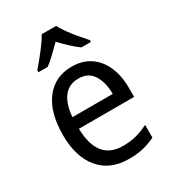

<svg xmlns="http://www.w3.org/2000/svg" viewBox="-187 -869 884 982"><g transform="rotate(-30 255.0 -378.0)"><path d="M264 -546Q327 -546 372 -515.5Q417 -485 440.5 -430.5Q464 -376 464 -306V-252H138Q142 -63 290 -63Q333 -63 368 -72Q403 -81 441 -100V-25Q404 -7 367.5 1.5Q331 10 284 10Q173 10 112 -63Q51 -136 51 -264Q51 -398 108 -472Q165 -546 264 -546ZM263 -476Q208 -476 176.5 -436Q145 -396 139 -320H377Q377 -387 349.5 -431.5Q322 -476 263 -476ZM300 -766Q311 -744 331 -716.5Q351 -689 373 -663Q395 -637 413 -617V-606H357Q333 -623 307.5 -647Q282 -671 257 -697Q231 -671 206 -647Q181 -623 158 -606H103V-617Q121 -638 142.5 -664.5Q164 -691 183.5 -717.5Q203 -744 215 -766Z"/></g></svg>

Font: Noto Sans Kannada SemiCondensed
Style: Regular
Weight: 400
Width: 4
Designer: Jelle Bosma - Monotype Design Team
Foundry: Monotype Imaging Inc.
Version: Version 2.005; ttfautohint (v1.8.4.7-5d5b)